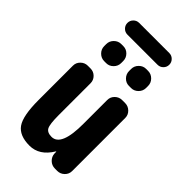

<svg xmlns="http://www.w3.org/2000/svg" viewBox="-270 -955 1039 1039"><g transform="rotate(45 250.0 -435.0)"><path d="M365.2 -879.9Q383.8 -879.9 397 -866.7Q410.2 -853.5 410.2 -835Q410.2 -816.4 397 -803.2Q383.8 -790 365.2 -790H134.8Q116.2 -790 103 -803.2Q89.8 -816.4 89.8 -835Q89.8 -853.5 103 -866.7Q116.2 -879.9 134.8 -879.9ZM352.5 -730.5Q376 -730.5 393.1 -713.4Q410.2 -696.3 410.2 -672.9V-657.2Q410.2 -633.8 393.1 -616.7Q376 -599.6 352.5 -599.6H336.9Q313.5 -599.6 296.9 -616.7Q280.3 -633.8 280.3 -657.2V-672.9Q280.3 -696.3 297.4 -713.4Q314.5 -730.5 336.9 -730.5ZM147.5 -730.5H163.1Q186.5 -730.5 203.1 -713.4Q219.7 -696.3 219.7 -672.9V-657.2Q219.7 -633.8 202.6 -616.7Q185.5 -599.6 163.1 -599.6H147.5Q124 -599.6 106.9 -616.7Q89.8 -633.8 89.8 -657.2V-672.9Q89.8 -696.3 106.9 -713.4Q124 -730.5 147.5 -730.5ZM387.7 -519.5Q411.1 -519.5 428.2 -502.9Q445.3 -486.3 445.3 -462.9V-56.6Q445.3 -33.2 428.2 -16.6Q411.1 0 387.7 0H370.1Q345.7 0 328.6 -16.6Q311.5 -33.2 310.5 -56.6V-69.3Q310.5 -70.3 309.6 -70.3Q307.6 -70.3 307.6 -69.3Q259.8 9.8 184.6 9.8Q107.4 9.8 76.2 -34.7Q44.9 -79.1 44.9 -200.2V-462.9Q44.9 -486.3 62 -502.9Q79.1 -519.5 101.6 -519.5H123Q146.5 -519.5 163.1 -502.9Q179.7 -486.3 179.7 -462.9V-219.7Q179.7 -149.4 190.9 -128.9Q202.1 -108.4 235.4 -108.4Q308.6 -108.4 307.6 -283.2V-462.9Q307.6 -486.3 324.7 -502.9Q341.8 -519.5 365.2 -519.5Z"/></g></svg>

Font: Rounded Mgen+ 1m bold
Style: Bold
Weight: 700
Designer: [Source Han Sans]
Ryoko NISHIZUKA  (kana & ideographs); Paul D. Hunt (Latin, Greek & Cyrillic); Wenlong ZHANG  (bopomofo
Version: Version 1.059.20150602